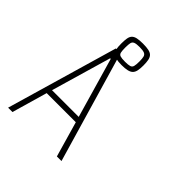

<svg xmlns="http://www.w3.org/2000/svg" viewBox="-218 -970 1119 1119"><g transform="rotate(45 341.5 -410.0)"><path d="M27 0 227 -688H266L467 0H429L366 -219H126L63 0ZM136 -253H356L249 -624H244ZM319 -643Q290 -643 272 -647.5Q254 -652 244.5 -662Q235 -672 232 -689Q229 -706 229 -731Q229 -757 232 -774.5Q235 -792 244.5 -802Q254 -812 272 -816Q290 -820 319 -820Q348 -820 366.5 -816Q385 -812 394.5 -802Q404 -792 407.5 -774.5Q411 -757 411 -731Q411 -706 407.5 -689Q404 -672 394.5 -662Q385 -652 366.5 -647.5Q348 -643 319 -643ZM319 -671Q346 -671 358.5 -675Q371 -679 374.5 -692Q378 -705 378 -731Q378 -756 374.5 -769Q371 -782 358.5 -787Q346 -792 319 -792Q292 -792 280 -787Q268 -782 265 -769Q262 -756 262 -731Q262 -705 265 -692Q268 -679 280 -675Q292 -671 319 -671Z"/></g></svg>

Font: Saira Condensed Thin
Style: Regular
Weight: 250
Width: 3
Designer: Hector Gatti with collaboration of the Omnibus-Type team
Foundry: Omnibus-Type
Version: Version 1.101